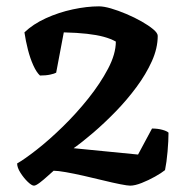

<svg xmlns="http://www.w3.org/2000/svg" viewBox="-20 -585 596 605"><path d="M87 0Q80 0 67.5 -12Q55 -24 44.5 -40.5Q34 -57 34 -70Q57 -83 96 -113.5Q135 -144 178 -186Q221 -228 258.5 -275Q296 -322 320.5 -368.5Q345 -415 345 -454Q329 -463 307 -469Q285 -475 254 -478.5Q223 -482 181 -483L157 -356Q152 -353 138.5 -350Q125 -347 106 -347Q95 -357 85 -379Q75 -401 68 -428.5Q61 -456 57 -483Q84 -509 124.5 -527.5Q165 -546 209.5 -555.5Q254 -565 292 -565Q307 -565 329.5 -558.5Q352 -552 378 -541Q404 -530 426 -517.5Q448 -505 462.5 -493Q477 -481 477 -472Q477 -433 458.5 -392Q440 -351 410 -310.5Q380 -270 344.5 -233.5Q309 -197 274 -167Q239 -137 212 -118L415 -98L459 -180Q477 -180 491.5 -176Q506 -172 511 -167Q511 -142 508 -107.5Q505 -73 500 -49Q489 -40 468.5 -28.5Q448 -17 426.5 -8.5Q405 0 390 0Q382 0 359 -4.5Q336 -9 305.5 -16.5Q275 -24 244 -31Q213 -38 187.5 -42.5Q162 -47 149 -47Q143 -42 130.5 -30.5Q118 -19 105.5 -9.5Q93 0 87 0Z"/></svg>

Font: Texturina 12pt SemiBold
Style: Regular
Weight: 600
Designer: Guillermo Torres Carreño
Foundry: Omnibus-Type
Version: Version 1.002